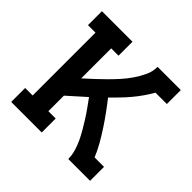

<svg xmlns="http://www.w3.org/2000/svg" viewBox="-139 -649 778 778"><g transform="rotate(45 250.0 -260.0)"><path d="M24 0V-80H67V-440H24V-520H199V-440H157V-268Q177 -286 196.5 -304Q216 -322 235 -341Q254 -360 272 -380Q290 -400 305 -422Q320 -444 331.5 -468.5Q343 -493 343 -520H476V-440H411Q399 -419 385 -399Q371 -379 355.5 -360.5Q340 -342 323 -324.5Q306 -307 289 -290Q308 -266 326.5 -240.5Q345 -215 362 -189Q379 -163 394.5 -136Q410 -109 422 -80H476V0H351Q351 -22 344.5 -44Q338 -66 328.5 -86Q319 -106 307.5 -125.5Q296 -145 284 -164Q272 -183 259 -201Q246 -219 233 -237Q214 -220 195 -203Q176 -186 157 -169V-80H199V0Z"/></g></svg>

Font: Iosevka Curly Slab Medium
Style: Regular
Weight: 500
Monospace: yes
Designer: Belleve Invis
Foundry: Belleve Invis
Version: Version 22.1.2; ttfautohint (v1.8.4)